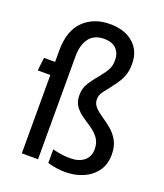

<svg xmlns="http://www.w3.org/2000/svg" viewBox="-142 -858 824 967"><g transform="rotate(20 269.5 -375.0)"><path d="M323 14Q298 14 274.5 10.5Q251 7 227 0V-73Q250 -67 272.8 -63.5Q295.5 -60 321.5 -60Q368.5 -60 395.8 -82.5Q423 -105 423 -144Q423 -179.5 406.2 -202.5Q389.5 -225.5 364.8 -242.5Q340 -259.5 315.2 -276.2Q290.5 -293 273.8 -316Q257 -339 257 -375Q257 -409 272.2 -435.5Q287.5 -462 318 -498Q342.5 -528 354.2 -549.2Q366 -570.5 366 -601Q366 -638.5 343.8 -661.2Q321.5 -684 279 -684Q225.5 -684 198.8 -648.8Q172 -613.5 172 -552V0H85V-420H17.5L25.5 -490H85V-550Q85 -658 139.8 -711Q194.5 -764 281 -764Q359.5 -764 406.2 -723.5Q453 -683 453 -613Q453 -583.5 446.5 -560.5Q440 -537.5 428.2 -518Q416.5 -498.5 400.5 -478Q375.5 -446.5 361.2 -427Q347 -407.5 347 -386Q347 -361.5 363.8 -344Q380.5 -326.5 405.2 -310Q430 -293.5 454.8 -273Q479.5 -252.5 496.2 -222.8Q513 -193 513 -148.5Q513 -95.5 486.5 -59.2Q460 -23 416.8 -4.5Q373.5 14 323 14Z"/></g></svg>

Font: Cabin
Style: Regular
Weight: 400
Width: 4
Designer: Pablo Impallari
Foundry: Pablo Impallari. http://www.impallari.com Igino Marini. http://www.ikern.com
Version: Version 3.001